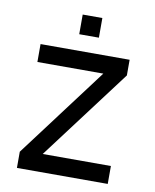

<svg xmlns="http://www.w3.org/2000/svg" viewBox="-75 -702 615 760"><g transform="rotate(10 232.0 -321.5)"><path d="M196 -564H275V-643H196V-564ZM410 -499H52V-427H317L45 -65V0H410V-72H136L410 -436V-499Z"/></g></svg>

Font: Maven Pro
Style: Regular
Weight: 400
Designer: Joe Prince
Foundry: Joe Prince
Version: Version 1.003